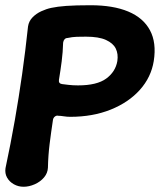

<svg xmlns="http://www.w3.org/2000/svg" viewBox="-39 -703 610 733"><path d="M51 10Q31 10 14 0.5Q-3 -9 -12 -25Q-21 -41 -18 -61Q2 -155 17.5 -243.5Q33 -332 45.5 -420Q58 -508 68 -602Q71 -622 85 -636.5Q99 -651 118.5 -660Q138 -669 157 -673Q180 -678 214.5 -680.5Q249 -683 307 -683Q393 -683 450.5 -659Q508 -635 533.5 -587.5Q559 -540 548 -470Q538 -408 495 -360Q452 -312 383.5 -284.5Q315 -257 229 -257Q217 -257 204.5 -259Q192 -261 184 -261Q177 -263 170.5 -258Q164 -253 163 -244Q156 -198 150.5 -154Q145 -110 144 -63Q143 -42 129 -25.5Q115 -9 93.5 0.5Q72 10 51 10ZM219 -558Q212 -558 207.5 -553Q203 -548 202 -540Q201 -504 196.5 -469Q192 -434 186 -398Q184 -384 198 -382Q206 -381 222.5 -379Q239 -377 259 -377Q331 -377 366.5 -403Q402 -429 409 -470Q413 -497 403 -517.5Q393 -538 365.5 -550.5Q338 -563 289 -563Q271 -563 254 -562.5Q237 -562 219 -558Z"/></svg>

Font: Winky Sans SemiBold
Style: Italic
Weight: 600
Italic angle: -8.97852°
Designer: Simon Atzbach
Foundry: typofactur
Version: Version 1.205